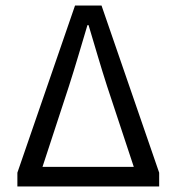

<svg xmlns="http://www.w3.org/2000/svg" viewBox="-20 -676 640 696"><path d="M43 0V-50L252 -656H348L557 -50V0ZM134 -71H465L368 -364Q351 -417 334.5 -472.5Q318 -528 301 -585H297Q280 -528 263.5 -472.5Q247 -417 230 -364Z"/></svg>

Font: SauceCodePro NFM
Style: Regular
Weight: 400
Monospace: yes
Designer: Paul D. Hunt, Teo Tuominen
Foundry: Adobe
Version: Version 2.042;hotconv 1.1.0;makeotfexe 2.6.0;Nerd Fonts 3.3.